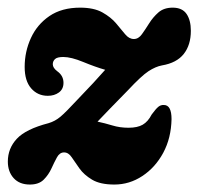

<svg xmlns="http://www.w3.org/2000/svg" viewBox="-22 -473 518 502"><path d="M426.5 -161.5Q425.5 -112 404.8 -73.5Q384 -35 350.2 -12.8Q316.5 9.5 277 9.5Q240 9.5 218.8 -3.2Q197.5 -16 185.8 -32.5Q174 -49 165.5 -61.8Q157 -74.5 145.5 -74.5Q134 -74.5 127 -61.8Q120 -49 112.5 -32.5Q105 -16 92.2 -3.2Q79.5 9.5 56 9.5Q29 9.5 13.8 -7.2Q-1.5 -24 -1.5 -50.5Q-1.5 -85 22 -110.2Q45.5 -135.5 105 -151Q122 -156 136 -167.8Q150 -179.5 181 -213Q205 -238 221.8 -256Q238.5 -274 253 -290.5Q227 -298 195.5 -311Q164 -324 143.5 -324Q127.5 -324 121.8 -318.5Q116 -313 116 -305Q116 -295.5 128 -286.5Q144 -275 144 -256.5Q144 -240 132 -231.2Q120 -222.5 103 -222.5Q76.5 -222.5 59.5 -242Q42.5 -261.5 42.5 -298Q42.5 -338 58.8 -373.5Q75 -409 107.2 -431Q139.5 -453 187.5 -453Q223.5 -453 245.8 -440.5Q268 -428 281.5 -412Q295 -396 305.2 -383.5Q315.5 -371 328 -371Q340 -371 349 -383.5Q358 -396 368 -412Q378 -428 392.2 -440.5Q406.5 -453 429.5 -453Q454.5 -453 465.8 -436.5Q477 -420 477 -392.5Q477 -355.5 458.5 -332Q440 -308.5 401.5 -302Q385 -299 366.2 -286.8Q347.5 -274.5 312.5 -237Q285 -209 266.8 -190.2Q248.5 -171.5 233 -155Q252 -151 271.8 -145Q291.5 -139 314 -139Q337.5 -139 351.2 -147Q365 -155 374.5 -173.5Q385.5 -188.5 392 -193.8Q398.5 -199 406.5 -198.5Q426.5 -198.5 426.5 -161.5Z"/></svg>

Font: Fraunces 144pt SuperSoft
Style: Bold Italic
Weight: 700
Italic angle: -16°
Version: Version 1.000;[0bf87f6ff]